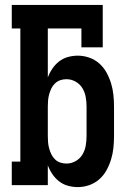

<svg xmlns="http://www.w3.org/2000/svg" viewBox="-20 -755 540 783"><path d="M297 8Q277 8 257 2.5Q237 -3 221 -15.5Q205 -28 193.5 -45Q182 -62 175 -81V0H28V-96H63V-639H28V-735H399V-562H312V-639H175V-439Q182 -458 193.5 -475Q205 -492 221 -504.5Q237 -517 257 -522.5Q277 -528 297 -528Q321 -528 344 -520Q367 -512 385 -496Q403 -480 414.5 -459Q426 -438 433 -415Q440 -392 442.5 -368Q445 -344 445 -320V-200Q445 -176 442.5 -152Q440 -128 433 -105Q426 -82 414.5 -61Q403 -40 385 -24Q367 -8 344 0Q321 8 297 8ZM251 -88Q271 -88 288.5 -98Q306 -108 316 -124.5Q326 -141 329.5 -160.5Q333 -180 333 -200V-320Q333 -340 329.5 -359.5Q326 -379 316 -395.5Q306 -412 288.5 -422Q271 -432 251 -432Q238 -432 226 -428Q214 -424 204.5 -415Q195 -406 189.5 -394.5Q184 -383 180.5 -370.5Q177 -358 176 -345.5Q175 -333 175 -320V-200Q175 -187 176 -174.5Q177 -162 180.5 -149.5Q184 -137 189.5 -125.5Q195 -114 204.5 -105Q214 -96 226 -92Q238 -88 251 -88Z"/></svg>

Font: Iosevka Curly Slab
Style: Bold
Weight: 700
Monospace: yes
Designer: Belleve Invis
Foundry: Belleve Invis
Version: Version 22.1.2; ttfautohint (v1.8.4)